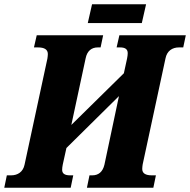

<svg xmlns="http://www.w3.org/2000/svg" viewBox="-58 -879 890 899"><path d="M353 -771H606L626 -859H373ZM-38 0H273L285 -58H270C244 -58 233 -67 233 -84C233 -91 234 -99 236 -109L253 -186L499 -429L431 -108C423 -74 403 -58 374 -58H361L349 0H660L672 -58H653C624 -58 608 -67 608 -88C608 -94 609 -102 610 -109L717 -606C724 -641 749 -657 780 -657H800L812 -714H501L488 -657H504C529 -657 540 -648 540 -630C540 -623 539 -615 537 -605L522 -536L276 -294L343 -606C350 -641 371 -657 400 -657H413L425 -714H114L101 -657H120C150 -657 166 -647 166 -626C166 -620 165 -612 164 -605L57 -108C50 -74 25 -58 -6 -58H-26Z"/></svg>

Font: Noto Serif Condensed Black
Style: Italic
Weight: 900
Width: 3
Italic angle: -12°
Designer: Monotype Design Team
Foundry: Monotype Imaging Inc.
Version: Version 2.013